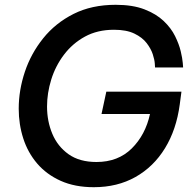

<svg xmlns="http://www.w3.org/2000/svg" viewBox="-20 -770 801 800"><path d="M371 10Q292 10 233 -16.5Q174 -43 135 -88.5Q96 -134 77 -193Q58 -252 58 -317Q58 -394 83.5 -470.5Q109 -547 160 -610.5Q211 -674 286.5 -712Q362 -750 462 -750Q533 -750 582 -731Q631 -712 662 -682.5Q693 -653 709.5 -619.5Q726 -586 733 -556.5Q740 -527 741.5 -508Q743 -489 743 -489H626Q626 -489 625 -505Q624 -521 616.5 -544Q609 -567 591 -590.5Q573 -614 540 -630Q507 -646 455 -646Q386 -646 334 -617.5Q282 -589 246.5 -542Q211 -495 193.5 -438.5Q176 -382 176 -326Q176 -265 198 -212.5Q220 -160 265.5 -127.5Q311 -95 382 -95Q472 -95 529 -151.5Q586 -208 605 -295H403L423 -388H736L729 -335Q715 -230 667.5 -152.5Q620 -75 544.5 -32.5Q469 10 371 10Z"/></svg>

Font: Be Vietnam Pro Medium
Style: Italic
Weight: 500
Italic angle: -12°
Designer: Lam Bao, Tony Le, Vietanh Nguyen
Foundry: Yellow Type Foundry
Version: Version 1.002; ttfautohint (v1.8.3)